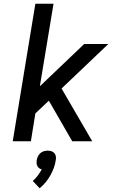

<svg xmlns="http://www.w3.org/2000/svg" viewBox="-20 -755 640 1026"><path d="M366 0 241 -217 169 -149 145 0H48L169 -735H266L193 -294L430 -520H559L309 -282L473 0ZM192 251 155 212Q170 199 182 183Q194 167 203 150Q195 148 189 143.5Q183 139 179.5 132Q176 125 175.5 117Q175 109 176 101Q178 91 182.5 81Q187 71 195.5 63.5Q204 56 214.5 53Q225 50 235 50Q245 50 254.5 53Q264 56 270.5 63.5Q277 71 278.5 81Q280 91 278 101Q275 122 267.5 142.5Q260 163 249 182.5Q238 202 223.5 219.5Q209 237 192 251Z"/></svg>

Font: Iosevka Custom Medium Oblique
Style: Regular
Weight: 500
Italic angle: -9°
Designer: Belleve Invis
Foundry: Belleve Invis
Version: Version 27.0.1